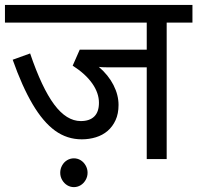

<svg xmlns="http://www.w3.org/2000/svg" viewBox="-20 -642 797 775"><path d="M756.8 -550.8H652.8V0H572.3V-370.1H435.1Q416.5 -370.1 402.3 -370.4Q388.2 -370.6 378.9 -372.1Q417.5 -338.9 438 -298.8Q458.5 -258.8 458.5 -218.3Q458.5 -183.1 446.5 -157Q434.6 -130.9 414.3 -113.5Q394 -96.2 366.9 -87.9Q339.8 -79.6 310.1 -79.6Q250.5 -79.6 202.1 -114.7Q153.8 -149.9 111.6 -221.4Q69.3 -293 31.2 -400.9L101.6 -426.3Q148.9 -287.1 198.7 -220.2Q248.5 -153.3 306.2 -153.3Q341.8 -153.3 360.6 -171.9Q379.4 -190.4 379.4 -227.1Q379.4 -266.6 352.3 -305.2Q325.2 -343.8 273.4 -377L301.8 -441.4H572.3V-550.8H0V-622.1H756.8ZM278.3 -2.9Q293 -2.9 305.4 4.6Q317.9 12.2 325.7 25.9Q333.5 39.6 333.5 55.2Q333.5 71.3 325.4 85Q317.4 98.6 304.9 106Q292.5 113.3 278.3 113.3Q263.7 113.3 251.2 105.7Q238.8 98.1 231 84.7Q223.1 71.3 223.1 55.2Q223.1 39.6 230.7 25.9Q238.3 12.2 251 4.6Q263.7 -2.9 278.3 -2.9Z"/></svg>

Font: Noto Sans Devanagari UI
Style: Regular
Weight: 400
Designer: Monotype Design Team
Foundry: Monotype Imaging Inc.
Version: Version 1.06